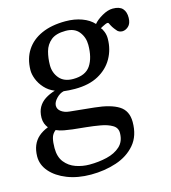

<svg xmlns="http://www.w3.org/2000/svg" viewBox="-112 -583 804 905"><g transform="rotate(-15 290.0 -130.5)"><path d="M221.2 234.4Q156.7 234.4 105.7 214.4Q54.7 194.3 25.6 160.6Q-3.4 127 -2.9 85.9Q-2.4 55.7 7.1 32.7Q16.6 9.8 35.2 -6.6Q53.7 -22.9 81.5 -33.7Q73.7 -43.5 68.8 -55.9Q64 -68.4 64 -84.5Q64.5 -114.7 76.2 -135.5Q87.9 -156.2 108.9 -169.9Q129.9 -183.6 157.7 -191.9Q129.4 -203.1 109.9 -224.6Q90.3 -246.1 80.8 -270.8Q71.3 -295.4 71.8 -315.9Q72.8 -371.6 98.9 -411.6Q125 -451.7 173.6 -473.4Q222.2 -495.1 290 -495.1Q334.5 -495.1 370.1 -481.9Q405.8 -468.8 426.8 -445.3Q440.4 -462.4 468.8 -478.8Q497.1 -495.1 521 -495.1Q554.2 -495.1 568.8 -479Q583.5 -462.9 583 -433.6Q582.5 -405.8 568.1 -392.8Q553.7 -379.9 538.1 -379.9Q530.3 -379.9 522.9 -383.3Q515.6 -386.7 511.2 -393.1Q502 -403.8 496.3 -412.8Q490.7 -421.9 485.8 -432.6Q482.9 -439.5 468 -432.6Q453.1 -425.8 443.4 -419.9Q449.7 -415.5 456.3 -398.4Q462.9 -381.3 462.4 -362.8Q461.9 -311.5 437.7 -268.8Q413.6 -226.1 367.2 -200.7Q320.8 -175.3 252 -175.3Q239.7 -175.3 223.4 -176.3Q207 -177.2 197.3 -178.7Q177.7 -174.3 161.1 -156.7Q144.5 -139.2 144 -122.6Q143.6 -105 159.2 -93.3Q174.8 -81.5 198.7 -79.1L317.9 -66.9Q395.5 -59.1 434.8 -34.2Q474.1 -9.3 474.1 45.4Q474.1 112.8 438.5 154.5Q402.8 196.3 345.2 215.3Q287.6 234.4 221.2 234.4ZM256.3 -222.7Q316.4 -222.7 341.3 -259.8Q366.2 -296.9 366.2 -359.9Q366.2 -396.5 344.7 -423.8Q323.2 -451.2 279.8 -451.2Q232.4 -451.2 208 -431.2Q183.6 -411.1 175 -379.6Q166.5 -348.1 166.5 -313.5Q166.5 -276.4 189.2 -249.5Q211.9 -222.7 256.3 -222.7ZM226.1 187Q271 187 311 177.5Q351.1 168 376.7 144.8Q402.3 121.6 402.8 80.6Q403.3 54.7 380.6 41.3Q357.9 27.8 324.2 22Q290.5 16.1 256.8 12.7L191.4 5.9Q171.4 3.4 150.9 -0.2Q130.4 -3.9 113.3 -11.7Q96.2 1.5 91.3 21.5Q86.4 41.5 86.4 69.3Q86.4 112.8 107.2 138.7Q127.9 164.6 159.9 175.8Q191.9 187 226.1 187Z"/></g></svg>

Font: Gelasio
Style: Italic
Weight: 400
Italic angle: -8.5°
Designer: Eben Sorkin
Foundry: Eben Sorkin
Version: Version 1.008